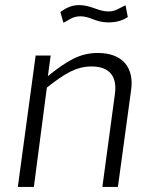

<svg xmlns="http://www.w3.org/2000/svg" viewBox="-20 -734 596 754"><path d="M482 -667 473 -713C450 -704 436 -689 406 -689C366 -689 337 -714 291 -714C261 -714 240 -703 217 -687L229 -645C248 -652 262 -670 296 -670C335 -670 355 -646 405 -646C442 -646 465 -656 482 -667ZM50 0H113L164 -390C234 -445 279 -473 340 -473C412 -473 441 -432 431 -363L382 0H443L495 -381C507 -468 462 -526 364 -526C293 -526 243 -495 168 -435L179 -516H120Z"/></svg>

Font: United Sans ExtraLight
Style: Italic
Weight: 200
Italic angle: -8°
Designer: Pablo Impallari, Rodrigo Fuenzalida (Modified by Dan O. Williams)
Version: Version 1.000;PS 001.000;hotconv 1.0.88;makeotf.lib2.5.64775